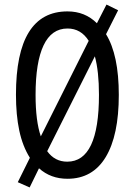

<svg xmlns="http://www.w3.org/2000/svg" viewBox="-20 -774 590 842"><path d="M501 -358Q501 -180 443.5 -85Q386 10 276 10Q202 10 151 -36L110 48L58 25L111 -82Q79 -133 64.5 -201.5Q50 -270 50 -359Q50 -724 276 -724Q353 -724 405 -672L447 -754L498 -729L445 -624Q501 -533 501 -358ZM136 -358Q136 -243 159 -176L369 -595Q335 -649 276 -649Q206 -649 171 -575Q136 -501 136 -358ZM414 -358Q414 -461 396 -527L187 -111Q220 -65 275 -65Q414 -65 414 -358Z"/></svg>

Font: Noto Sans Myanmar ExtraCondensed
Style: Regular
Weight: 400
Width: 2
Designer: Monotype Design Team
Foundry: Monotype Imaging Inc.
Version: Version 2.107; ttfautohint (v1.8.4.7-5d5b)